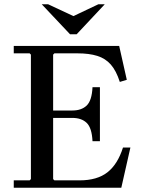

<svg xmlns="http://www.w3.org/2000/svg" viewBox="-20 -887 672 907"><path d="M561 -190H596L553 0H45V-35H120L126 -41V-629L120 -635H45V-670H543L579 -510L546 -500Q529 -553 503.5 -582Q478 -611 439.5 -623Q401 -635 346 -635H237L231 -629V-346L186 -365H322Q365 -365 389.5 -388.5Q414 -412 417 -475H452V-220H417Q414 -283 389.5 -306.5Q365 -330 322 -330H186L231 -350V-41L237 -35H356Q439 -35 487.5 -73Q536 -111 561 -190ZM445 -867H475L342 -725H311L177 -867H207L327 -811Z"/></svg>

Font: Brygada 1918 Medium
Style: Regular
Weight: 500
Designer: Mateusz Machalski | Borys Kosmynka | Przemek Hoffer
Foundry: NIEPODLEGLA 2018
Version: Version 3.006